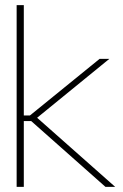

<svg xmlns="http://www.w3.org/2000/svg" viewBox="-20 -730 482 750"><path d="M45 -710V0H73V-257H102L392 0H430L125 -270L407 -500H369L97 -279H73V-710Z"/></svg>

Font: LT Wave Thin
Style: Regular
Weight: 100
Designer: Daniel Lyons
Version: Version 2.5 (Glyphs App)